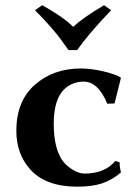

<svg xmlns="http://www.w3.org/2000/svg" viewBox="-20 -699 512 729"><path d="M112.8 -660.2 140.1 -679.2Q218.3 -636.2 257.8 -597.2Q295.9 -632.3 375 -679.2L401.9 -660.2Q315.9 -570.3 272.9 -508.8H240.2Q215.3 -543.9 205.1 -557.4Q194.8 -570.8 171.4 -597.9Q147.9 -625 112.8 -660.2ZM296.9 -389.2Q270 -389.2 246.3 -376.5Q222.7 -363.8 208.5 -340.8Q184.1 -301.8 184.1 -228Q184.1 -142.1 213.9 -94.2Q228 -72.3 253.4 -56.2Q278.8 -40 300.8 -40Q377.9 -40 418 -87.9L434.1 -83Q434.1 -65.9 439 -43.9Q404.8 -15.1 367.4 -2.7Q330.1 9.8 273.9 9.8Q154.8 9.8 96.2 -54.2Q42 -113.3 42 -202.1Q42 -314.9 112.1 -377Q182.1 -439 288.1 -439Q324.2 -439 368.7 -429Q413.1 -418.9 437 -405.8L439 -402.8L415 -306.2L387.2 -305.2Q353 -389.2 296.9 -389.2Z"/></svg>

Font: Linux Biolinum O
Style: Bold
Weight: 700
Designer: Philipp H. Poll
Foundry: Philipp H. Poll
Version: Version 1.3.2